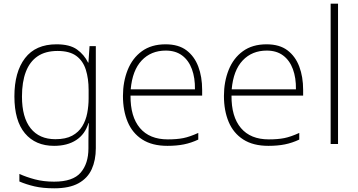

<svg xmlns="http://www.w3.org/2000/svg" viewBox="-20 -780 1939 1040"><path d="M286 -540Q358 -540 397 -512Q436 -484 457 -441H459L465 -530H499V23Q499 87 477 136Q455 185 405.5 212.5Q356 240 274 240Q212 240 167 229.5Q122 219 85 203V162Q122 179 169 191.5Q216 204 273 204Q375 204 417 155Q459 106 459 24V-16Q459 -43 459.5 -64Q460 -85 461 -113H459Q441 -53 393 -21.5Q345 10 273 10Q172 10 115 -58Q58 -126 58 -258Q58 -390 115.5 -465Q173 -540 286 -540ZM292 -504Q226 -504 183.5 -475Q141 -446 120 -391Q99 -336 99 -257Q99 -144 146 -85Q193 -26 280 -26Q336 -26 371 -45Q406 -64 425.5 -96Q445 -128 452.5 -167.5Q460 -207 460 -247V-293Q460 -354 445 -402Q430 -450 393.5 -477Q357 -504 292 -504Z M877 -540Q947 -540 990 -507.5Q1033 -475 1054 -419.5Q1075 -364 1075 -293V-262H687Q686 -148 738 -86.5Q790 -25 889 -25Q938 -25 973 -32Q1008 -39 1054 -60V-24Q1016 -6 976.5 2Q937 10 887 10Q804 10 750.5 -24.5Q697 -59 671.5 -120Q646 -181 646 -260Q646 -337 671.5 -401Q697 -465 748.5 -502.5Q800 -540 877 -540ZM878 -506Q798 -506 747.5 -452.5Q697 -399 688 -296H1036Q1037 -358 1019.5 -405.5Q1002 -453 966.5 -479.5Q931 -506 878 -506Z M1424 -540Q1494 -540 1537 -507.5Q1580 -475 1601 -419.5Q1622 -364 1622 -293V-262H1234Q1233 -148 1285 -86.5Q1337 -25 1436 -25Q1485 -25 1520 -32Q1555 -39 1601 -60V-24Q1563 -6 1523.5 2Q1484 10 1434 10Q1351 10 1297.5 -24.5Q1244 -59 1218.5 -120Q1193 -181 1193 -260Q1193 -337 1218.5 -401Q1244 -465 1295.5 -502.5Q1347 -540 1424 -540ZM1425 -506Q1345 -506 1294.5 -452.5Q1244 -399 1235 -296H1583Q1584 -358 1566.5 -405.5Q1549 -453 1513.5 -479.5Q1478 -506 1425 -506Z M1811 0H1771V-760H1811Z"/></svg>

Font: Noto Sans Hebrew Thin ExtraLight
Style: Regular
Weight: 250
Version: Version 3.001